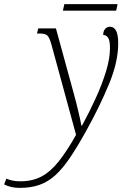

<svg xmlns="http://www.w3.org/2000/svg" viewBox="-160 -674 617 934"><path d="M-64 240Q-107 240 -140 223L-129 195Q-118 200 -101 204Q-84 208 -61 208Q-3 208 41 185Q85 162 125 112Q165 62 210 -18L90 -458Q80 -493 69.5 -502Q59 -511 32 -511H20L26 -536H112L200 -215Q211 -175 221 -132.5Q231 -90 236 -63H239Q275 -129 306 -197Q337 -265 356 -327.5Q375 -390 375 -440Q375 -478 365.5 -491Q356 -504 342 -504Q342 -523 351.5 -533.5Q361 -544 375 -544Q394 -544 404.5 -525Q415 -506 415 -463Q415 -374 371.5 -268Q328 -162 264 -46Q219 36 182 91Q145 146 109 178.5Q73 211 31.5 225.5Q-10 240 -64 240ZM146 -622 153 -654H412L405 -622Z"/></svg>

Font: Noto Serif SemiCondensed ExtraLight
Style: Italic
Weight: 200
Width: 4
Italic angle: -12°
Designer: Monotype Design Team
Foundry: Monotype Imaging Inc.
Version: Version 2.013